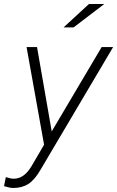

<svg xmlns="http://www.w3.org/2000/svg" viewBox="-60 -715 582 954"><path d="M6 219Q-2 219 -12.5 217Q-23 215 -40 210L-31 165Q-19 169 -9 171Q1 173 8 173Q34 173 56 157.5Q78 142 97 110L159 4L72 -481H124L197 -62L445 -481H502L141 129Q113 178 81.5 198.5Q50 219 6 219ZM256 -579 382 -695H458L306 -579Z"/></svg>

Font: Red Hat Text VF
Style: Italic
Weight: 300
Italic angle: -12°
Designer: Pentagram, MCKL
Foundry: Pentagram, MCKL
Version: Version 1.023